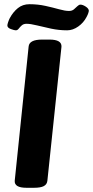

<svg xmlns="http://www.w3.org/2000/svg" viewBox="-20 -890 442 912"><path d="M106 2Q47 2 50 -32L116 -669Q119 -702 180 -702H215Q274 -702 272 -668L205 -31Q203 -14 188 -6Q173 2 141 2ZM55 -746Q48 -746 31.5 -752Q15 -758 15 -769Q15 -774 18.5 -784.5Q22 -795 26 -803Q42 -833 65 -851.5Q88 -870 120 -870Q160 -870 196 -862Q232 -854 260.5 -846Q289 -838 308 -838Q322 -838 331 -845.5Q340 -853 347.5 -860.5Q355 -868 362 -868Q373 -868 387.5 -858.5Q402 -849 402 -838Q402 -836 399.5 -828Q397 -820 391 -809Q377 -782 351.5 -764Q326 -746 299 -746Q260 -746 222.5 -754Q185 -762 155 -769.5Q125 -777 106 -777Q92 -777 83.5 -769.5Q75 -762 69 -754Q63 -746 55 -746Z"/></svg>

Font: Asap Semi Expanded Semi Expanded Regular
Style: Bold Italic
Weight: 700
Width: 6
Italic angle: -6°
Designer: Pablo Cosgaya
Foundry: Omnibus-Type
Version: Version 3.001; ttfautohint (v1.8.4.7-5d5b)